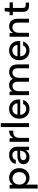

<svg xmlns="http://www.w3.org/2000/svg" viewBox="1937 -2697 980 4894"><g transform="rotate(-90 2427.0 -250.0)"><path d="M68 220V-496H158L168 -418Q184 -441 208 -462Q232 -483 265.5 -495.5Q299 -508 344 -508Q417 -508 471.5 -474Q526 -440 557 -381Q588 -322 588 -247Q588 -172 557 -113.5Q526 -55 471 -21.5Q416 12 343 12Q284 12 239 -11.5Q194 -35 168 -77V220ZM327 -75Q374 -75 410 -97Q446 -119 466.5 -157.5Q487 -196 487 -248Q487 -299 466.5 -338Q446 -377 410 -399Q374 -421 327 -421Q281 -421 244.5 -399Q208 -377 188 -338Q168 -299 168 -248Q168 -197 188 -158Q208 -119 244.5 -97Q281 -75 327 -75Z M872 12Q809 12 768 -8.5Q727 -29 707 -64Q687 -99 687 -140Q687 -189 712.5 -224Q738 -259 786.5 -278Q835 -297 903 -297H1034Q1034 -340 1020.5 -368Q1007 -396 981 -410.5Q955 -425 918 -425Q872 -425 838.5 -402.5Q805 -380 798 -337H698Q704 -392 735 -429.5Q766 -467 814.5 -487.5Q863 -508 918 -508Q988 -508 1036 -483Q1084 -458 1109 -412.5Q1134 -367 1134 -305V0H1047L1039 -85Q1029 -65 1013.5 -47Q998 -29 977.5 -16Q957 -3 930.5 4.5Q904 12 872 12ZM891 -69Q924 -69 950 -82Q976 -95 994 -117.5Q1012 -140 1021.5 -167.5Q1031 -195 1032 -225V-226H913Q869 -226 842.5 -216Q816 -206 804 -188Q792 -170 792 -146Q792 -123 803.5 -105.5Q815 -88 837 -78.5Q859 -69 891 -69Z M1260 0V-496H1350L1358 -401Q1375 -434 1401 -458Q1427 -482 1462.5 -495Q1498 -508 1543 -508V-403H1515Q1483 -403 1454.5 -395Q1426 -387 1404.5 -369Q1383 -351 1371.5 -319.5Q1360 -288 1360 -241V0Z M1635 0V-720H1735V0Z M2099 12Q2026 12 1970 -20.5Q1914 -53 1882 -111Q1850 -169 1850 -247Q1850 -325 1881.5 -383.5Q1913 -442 1969.5 -475Q2026 -508 2101 -508Q2174 -508 2227.5 -475.5Q2281 -443 2310 -390Q2339 -337 2339 -272Q2339 -262 2339 -250Q2339 -238 2338 -225H1924V-295H2239Q2236 -355 2197 -390Q2158 -425 2099 -425Q2059 -425 2024.5 -407Q1990 -389 1969 -354.5Q1948 -320 1948 -267V-239Q1948 -184 1969 -147Q1990 -110 2024.5 -90.5Q2059 -71 2099 -71Q2146 -71 2178 -93Q2210 -115 2225 -151H2325Q2312 -104 2281 -67.5Q2250 -31 2204 -9.5Q2158 12 2099 12Z M2449 0V-496H2538L2546 -426Q2570 -465 2609.5 -486.5Q2649 -508 2700 -508Q2739 -508 2770.5 -498Q2802 -488 2826 -467Q2850 -446 2866 -414Q2892 -458 2938 -483Q2984 -508 3036 -508Q3097 -508 3141.5 -483.5Q3186 -459 3209.5 -409.5Q3233 -360 3233 -286V0H3134V-276Q3134 -348 3105.5 -385.5Q3077 -423 3021 -423Q2984 -423 2954 -403.5Q2924 -384 2907.5 -347Q2891 -310 2891 -257V0H2791V-276Q2791 -348 2762.5 -385.5Q2734 -423 2678 -423Q2641 -423 2611.5 -403.5Q2582 -384 2565.5 -347Q2549 -310 2549 -257V0Z M3588 12Q3515 12 3459 -20.5Q3403 -53 3371 -111Q3339 -169 3339 -247Q3339 -325 3370.5 -383.5Q3402 -442 3458.5 -475Q3515 -508 3590 -508Q3663 -508 3716.5 -475.5Q3770 -443 3799 -390Q3828 -337 3828 -272Q3828 -262 3828 -250Q3828 -238 3827 -225H3413V-295H3728Q3725 -355 3686 -390Q3647 -425 3588 -425Q3548 -425 3513.5 -407Q3479 -389 3458 -354.5Q3437 -320 3437 -267V-239Q3437 -184 3458 -147Q3479 -110 3513.5 -90.5Q3548 -71 3588 -71Q3635 -71 3667 -93Q3699 -115 3714 -151H3814Q3801 -104 3770 -67.5Q3739 -31 3693 -9.5Q3647 12 3588 12Z M3938 0V-496H4027L4034 -409Q4058 -455 4102 -481.5Q4146 -508 4204 -508Q4264 -508 4307 -483.5Q4350 -459 4373.5 -410Q4397 -361 4397 -286V0H4298V-276Q4298 -348 4267.5 -385.5Q4237 -423 4177 -423Q4137 -423 4105.5 -403.5Q4074 -384 4056 -347Q4038 -310 4038 -257V0Z M4728 0Q4680 0 4645 -15Q4610 -30 4591 -65Q4572 -100 4572 -160V-412H4487V-496H4572L4585 -620H4672V-496H4814V-412H4672V-159Q4672 -116 4690 -100.5Q4708 -85 4752 -85H4808V0Z"/></g></svg>

Font: DM Sans 24pt Medium
Style: Regular
Weight: 500
Designer: Colophon Foundry, Jonny Pinhorn
Foundry: Colophon Foundry
Version: Version 4.004;gftools[0.9.30]